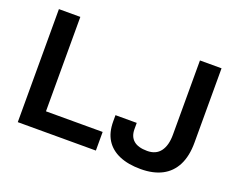

<svg xmlns="http://www.w3.org/2000/svg" viewBox="-111 -885 1357 1095"><g transform="rotate(20 567.5 -337.0)"><path d="M76 0V-686H206V-113H550V0ZM825 12Q749 12 695.5 -11Q642 -34 614 -78.5Q586 -123 586 -190V-228H715V-190Q715 -145 742.5 -121.5Q770 -98 825 -98Q878 -98 905 -134Q932 -170 932 -235V-686H1063V-235Q1063 -153 1035 -98Q1007 -43 954 -15.5Q901 12 825 12Z"/></g></svg>

Font: Archivo SemiBold SemiBold
Style: Regular
Weight: 600
Version: Version 2.001